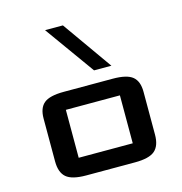

<svg xmlns="http://www.w3.org/2000/svg" viewBox="-104 -793 843 888"><g transform="rotate(-15 317.5 -349.0)"><path d="M361.3 -460 190.4 -698.2H275.9L444.3 -460ZM446.8 -317.4H188V-87.9H446.8ZM556.6 -100.1Q556.6 -46.9 529.3 -23.4Q502 0 434.6 0H200.2Q132.8 0 105.5 -23.4Q78.1 -46.9 78.1 -100.1V-305.2Q78.1 -355.5 105.2 -377.9Q132.3 -400.4 200.2 -400.4H434.6Q502.4 -400.4 529.5 -377.9Q556.6 -355.5 556.6 -305.2Z"/></g></svg>

Font: Squarish Sans CT
Style: Regular
Weight: 400
Version: Version 0.9